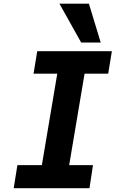

<svg xmlns="http://www.w3.org/2000/svg" viewBox="-20 -996 640 1016"><path d="M72 -122H201.5L283 -606H157.5L177 -725H572L552.5 -606H427.5L346 -122H472L453.5 0H52.5ZM294.5 -976.5H450.5L513 -771H409.5Z"/></svg>

Font: JuliaMono ExtraBoldItalic
Style: Regular
Weight: 800
Italic angle: -9°
Monospace: yes
Designer: cormullion
Foundry: corm
Version: Version 0.049; ttfautohint (v1.8.4)